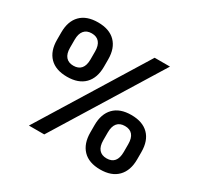

<svg xmlns="http://www.w3.org/2000/svg" viewBox="-143 -824 1043 1009"><g transform="rotate(30 379.0 -320.0)"><path d="M136.5 0 530.5 -639H623.5L229.5 0ZM575.5 13Q506.5 13 470.2 -24.8Q434 -62.5 434 -130.5V-175Q434 -242.5 470.5 -280Q507 -317.5 575.5 -317.5Q644.5 -317.5 681.2 -280.5Q718 -243.5 718 -175V-130.5Q718 -62.5 681.2 -24.8Q644.5 13 575.5 13ZM575.5 -54.5Q606.5 -54.5 622 -73.2Q637.5 -92 637.5 -128.5V-176.5Q637.5 -213 621.8 -231.8Q606 -250.5 575.5 -250.5Q545 -250.5 529.2 -231.8Q513.5 -213 513.5 -176.5V-128.5Q513.5 -92 529.5 -73.2Q545.5 -54.5 575.5 -54.5ZM181 -322Q112 -322 75.5 -359.2Q39 -396.5 39 -464.5V-509.5Q39 -577 75.5 -614.2Q112 -651.5 181 -651.5Q250 -651.5 286.8 -614.2Q323.5 -577 323.5 -509.5V-464.5Q323.5 -397 286.8 -359.5Q250 -322 181 -322ZM181 -389Q211.5 -389 227.2 -407.5Q243 -426 243 -462.5V-511Q243 -547 227.2 -566Q211.5 -585 181 -585Q150.5 -585 134.8 -566Q119 -547 119 -511V-462.5Q119 -426 135 -407.5Q151 -389 181 -389Z"/></g></svg>

Font: Anek Tamil Medium
Style: Regular
Weight: 500
Designer: Aadarsh Rajan (Tamil), Yesha Goshar (Latin)
Foundry: Ek Type
Version: Version 1.003